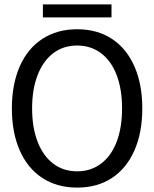

<svg xmlns="http://www.w3.org/2000/svg" viewBox="-20 -843 701 873"><path d="M34 0ZM34 -350Q34 -460 70 -541.5Q106 -623 173 -666.5Q240 -710 331 -710Q422 -710 488.5 -666.5Q555 -623 591 -541.5Q627 -460 627 -350Q627 -240 591 -158.5Q555 -77 488.5 -33.5Q422 10 331 10Q240 10 173 -33.5Q106 -77 70 -158.5Q34 -240 34 -350ZM535 -350Q535 -437 510.5 -501.5Q486 -566 439.5 -601Q393 -636 331 -636Q268 -636 222 -601Q176 -566 151 -501.5Q126 -437 126 -350Q126 -263 151 -198.5Q176 -134 222 -99Q268 -64 331 -64Q393 -64 439.5 -99Q486 -134 510.5 -198.5Q535 -263 535 -350ZM175 -823H487V-764H175Z"/></svg>

Font: Sarabun
Style: Regular
Weight: 400
Designer: Suppakit Chalermlarp | Katatrad Co.,Ltd.
Foundry: Cadson Demak Co.,Ltd.
Version: Version 1.000; ttfautohint (v1.6)